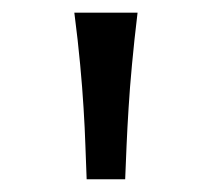

<svg xmlns="http://www.w3.org/2000/svg" viewBox="-20 -733 335 304"><path d="M117.2 -449.2Q116.2 -475.1 115.2 -502.7Q114.3 -530.3 112.3 -562Q110.4 -593.8 106.9 -630.9Q103.5 -668 97.7 -712.9H197.8Q192.4 -668 189 -630.9Q185.5 -593.8 183.6 -562Q181.6 -530.3 180.4 -502.7Q179.2 -475.1 178.2 -449.2Z"/></svg>

Font: Andika DR AuSIL
Style: Regular
Weight: 400
Designer: Annie Olsen & Victor Gaultney
Foundry: SIL International
Version: Version 0.003